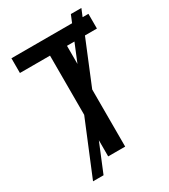

<svg xmlns="http://www.w3.org/2000/svg" viewBox="-203 -857 906 1028"><g transform="rotate(-30 250.5 -342.5)"><path d="M303 0V-353L414 -623H488V-714H452L471 -760H406L387 -714H12V-623H198V-257L61 75H126L198 -100V0ZM303 -623H349L303 -511Z"/></g></svg>

Font: Noto Sans SemiCondensed Medium
Style: Regular
Weight: 500
Width: 4
Designer: Monotype Design Team
Foundry: Monotype Imaging Inc.
Version: Version 2.013